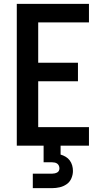

<svg xmlns="http://www.w3.org/2000/svg" viewBox="-20 -755 540 995"><path d="M67 0V-735H441V-639H178V-430H384V-334H178V-96H441V0ZM150 220V145H250Q257 145 263.5 143.5Q270 142 276 139Q282 136 285 130Q288 124 288 118Q288 110 285 103.5Q282 97 276.5 93Q271 89 264 87.5Q257 86 250 86H206V0H294V46Q308 50 320.5 57.5Q333 65 341.5 76.5Q350 88 354 102Q358 116 358 131Q358 150 350 169Q342 188 325.5 199.5Q309 211 289.5 215.5Q270 220 250 220Z"/></svg>

Font: Iosevka SS08 Regular
Style: Bold
Weight: 700
Monospace: yes
Designer: Belleve Invis
Foundry: Belleve Invis
Version: Version 16.3.4; ttfautohint (v1.8.4)